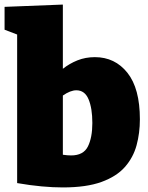

<svg xmlns="http://www.w3.org/2000/svg" viewBox="-27 -805 647 840"><path d="M248 15Q205 15 155.5 10.5Q106 6 48 -4V-654L-7 -675V-775L248 -785V-504Q277 -527 312 -541Q347 -555 388 -555Q476 -555 530.5 -486.5Q585 -418 585 -283Q585 -223 570.5 -169.5Q556 -116 519.5 -74.5Q483 -33 417 -9Q351 15 248 15ZM284 -125Q338 -125 357.5 -164Q377 -203 377 -267Q377 -331 360.5 -370.5Q344 -410 307 -410Q281 -410 248 -387V-128Q268 -125 284 -125Z"/></svg>

Font: Bitter Black
Style: Regular
Weight: 900
Designer: Sol Matas, and Bitter project Authors
Foundry: Sol Matas
Version: Version 2.001